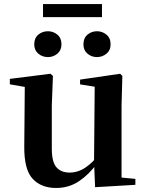

<svg xmlns="http://www.w3.org/2000/svg" viewBox="-20 -908 718 944"><path d="M215.8 -627.3Q188.5 -627.3 168.5 -644Q148.4 -660.8 148.4 -690Q148.4 -721 168.5 -737.7Q188.5 -754.4 215.8 -754.4Q241.8 -754.4 262 -737.7Q282.2 -721 282.2 -690Q282.2 -660.8 262 -644Q241.8 -627.3 215.8 -627.3ZM456.9 -627.3Q430.1 -627.3 410.2 -644Q390.2 -660.8 390.2 -690Q390.2 -721 410.2 -737.7Q430.1 -754.4 456.9 -754.4Q482.9 -754.4 503.3 -737.7Q523.8 -721 523.8 -690Q523.8 -660.8 503.3 -644Q482.9 -627.3 456.9 -627.3ZM191.5 -823.9V-888.1H481.4V-823.9ZM255.7 16.2Q182.1 16.2 140.2 -29.3Q98.3 -74.7 99.3 -187.9L102 -497.7L132 -475.4L28.4 -493.5V-520.2L228 -545.4L240.2 -534.8L234.7 -388.7V-177.8Q234.7 -111 257.7 -85.3Q280.7 -59.5 321.8 -59.5Q364.7 -59.5 402.5 -85.8Q440.3 -112.1 469.6 -153.8L503.2 -103H456Q418.4 -51 368.8 -17.4Q319.2 16.2 255.7 16.2ZM447.6 12.4 442.4 -109.4V-111.9L445.6 -481.6L373.7 -493.2V-516.6L570.9 -545.4L581.6 -534.8L577.6 -388.7V-35L645.6 -28.5V0.7Z"/></svg>

Font: Noto Serif KR ExtraLight
Style: Regular
Weight: 200
Designer: Ryoko NISHIZUKA 西塚涼子 (kana & ideographs); Frank Grießhammer (Latin, Greek & Cyrillic); Wenlong ZHANG 张文龙 (bopomofo); San
Foundry: Adobe
Version: Version 2.002-H1;hotconv 1.1.0;makeotfexe 2.6.0